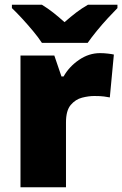

<svg xmlns="http://www.w3.org/2000/svg" viewBox="-20 -786 513 806"><path d="M400 -563Q416 -563 433 -561Q450 -559 458 -557L441 -377Q431 -379 416.5 -381Q402 -383 376 -383Q352 -383 324.5 -376Q297 -369 277 -345.5Q257 -322 257 -272V0H66V-553H208L238 -465H247Q270 -506 311.5 -534.5Q353 -563 400 -563ZM156 -606Q141 -629 118.5 -656Q96 -683 72.5 -708.5Q49 -734 30 -752V-766H156Q182 -750 203.5 -733Q225 -716 251 -693Q277 -716 300 -733.5Q323 -751 349 -766H473V-752Q456 -735 432.5 -709.5Q409 -684 386.5 -656.5Q364 -629 348 -606Z"/></svg>

Font: Noto Sans Syriac Eastern Black
Style: Regular
Weight: 900
Designer: Patrick Giasson and the Monotype Design Team
Foundry: Monotype Imaging Inc.
Version: Version 3.001; ttfautohint (v1.8.4.7-5d5b)